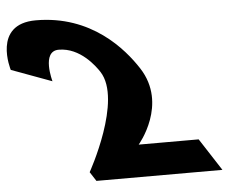

<svg xmlns="http://www.w3.org/2000/svg" viewBox="-398 -908 1207 976"><g transform="rotate(-5 205.5 -420.0)"><path d="M-78.1 -681C31.9 -681 104.3 -580 123.8 -550C222.2 -398 24.6 -47 24.6 -47L55 0H698L591.1 -165H285.1C285.1 -165 451.8 -357 326.8 -550C259.4 -654 101.9 -840 -181.1 -840C-405.1 -840 -329.6 -600 -329.6 -600L-123.4 -524C-123.4 -524 -168.1 -681 -78.1 -681Z"/></g></svg>

Font: Hussar
Style: BdOpOblSeven
Weight: 700
Foundry: Cannot Into Space Fonts
Version: Version 2.00